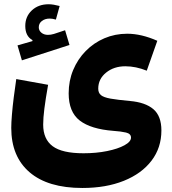

<svg xmlns="http://www.w3.org/2000/svg" viewBox="-20 -678 821 916"><path d="M264.6 -649.4 246.6 -584.5Q230.5 -589.4 217.3 -589.4Q194.8 -589.4 179.9 -577.9Q165 -566.4 165 -547.9Q165 -532.2 177.5 -522Q189.9 -511.7 208.5 -511.7Q215.3 -511.7 222.4 -512.7Q229.5 -513.7 237.3 -516.1L290.5 -533.7L311.5 -463.4L84.5 -390.1L63.5 -461.4L134.8 -481.9V-486.8Q100.6 -505.4 100.6 -554.2Q100.6 -599.1 131.8 -628.4Q163.1 -657.7 211.9 -657.7Q223.6 -657.7 236.6 -655.5Q249.5 -653.3 264.6 -649.4ZM730.5 -483.4 680.2 -340.8Q627.9 -361.8 578.1 -361.8Q523.4 -361.8 486.1 -331.5Q448.7 -301.3 448.7 -254.9Q448.7 -234.9 461.7 -224.1Q474.6 -213.4 507.3 -207.5Q540 -201.7 599.1 -196.3Q673.3 -189.9 711.7 -157.2Q750 -124.5 750 -55.7Q750 26.9 702.9 88.6Q655.8 150.4 570.8 184.6Q485.8 218.8 373 218.8Q208.5 218.8 121.1 143.8Q33.7 68.8 33.7 -67.9Q33.7 -92.3 36.9 -130.9Q40 -169.4 45.7 -214.1Q51.3 -258.8 57.6 -300.8L209.5 -273.4Q197.3 -204.6 191.7 -159.9Q186 -115.2 186 -83.5Q186 -14.2 231.2 19.5Q276.4 53.2 378.4 53.2Q439.5 53.2 491 42.7Q542.5 32.2 573.7 15.1Q605 -2 605 -21.5Q605 -40 581.1 -45.7Q557.1 -51.3 521 -53.7Q413.6 -62 360.6 -102.8Q307.6 -143.6 307.6 -232.9Q307.6 -292.5 329.1 -344Q350.6 -395.5 388.9 -434.6Q427.2 -473.6 478 -495.4Q528.8 -517.1 586.9 -517.1Q654.3 -517.1 730.5 -483.4Z"/></svg>

Font: Estedad-FD ExtraBold
Style: Regular
Weight: 800
Designer: Amin Abedi
Version: Version 7.3